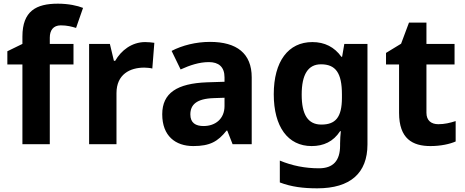

<svg xmlns="http://www.w3.org/2000/svg" viewBox="-20 -785 2532 1045"><path d="M380 -434V-546H251V-580C251 -619 269 -647 311 -647C345 -647 371 -640 394 -633L432 -742C402 -754 353 -765 295 -765C177 -765 102 -725 102 -586V-546L20 -506V-434H102V0H251V-434Z M770 -556C697 -556 639 -510 607 -454H600L578 -546H465V0H614V-278C614 -381 688 -417 765 -417C778 -417 799 -415 809 -412L820 -552C808 -554 785 -556 770 -556Z M1123 -557C1046 -557 972 -538 914 -508L963 -407C1014 -430 1064 -447 1117 -447C1170 -447 1202 -421 1202 -364V-340L1107 -337C944 -331 863 -279 863 -163C863 -45 935 10 1032 10C1123 10 1166 -15 1213 -74H1217L1246 0H1350V-364C1350 -494 1269 -557 1123 -557ZM1144 -251 1202 -253V-208C1202 -138 1152 -99 1088 -99C1045 -99 1016 -116 1016 -162C1016 -214 1048 -248 1144 -251Z M1680 -556C1549 -556 1470 -451 1470 -272C1470 -95 1547 10 1676 10C1741 10 1794 -14 1831 -71H1835C1833 -52 1831 -26 1831 -4V7C1831 90 1793 131 1716 131C1641 131 1570 117 1503 89V208C1566 232 1630 240 1707 240C1887 240 1980 157 1980 1V-546H1854L1842 -476H1838C1800 -529 1747 -556 1680 -556ZM1727 -435C1807 -435 1841 -388 1841 -271V-253C1841 -145 1805 -107 1729 -107C1656 -107 1622 -161 1622 -270C1622 -380 1657 -435 1727 -435Z M2366 -109C2327 -109 2301 -129 2301 -171V-434H2454V-546H2301V-662H2206L2163 -547L2081 -497V-434H2152V-171C2152 -30 2225 10 2323 10C2379 10 2428 -1 2460 -15V-126C2429 -116 2399 -109 2366 -109Z"/></svg>

Font: Noto Kufi Arabic
Style: Bold
Weight: 700
Designer: Monotype Design Team, David Williams, Khaled Hosny
Foundry: Google LLC
Version: Version 2.109